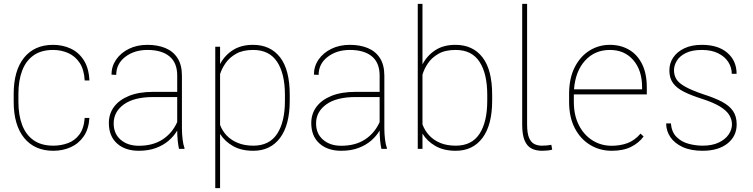

<svg xmlns="http://www.w3.org/2000/svg" viewBox="-20 -770 3895 993"><path d="M418 -160.2H442.4Q439 -103 413.3 -65.4Q387.7 -27.8 346.4 -9Q305.2 9.8 255.9 9.8Q158.7 9.8 104.7 -56.9Q50.8 -123.5 50.8 -244.1V-284.2Q50.8 -405.3 104.5 -471.7Q158.2 -538.1 254.9 -538.1Q303.7 -538.1 345.5 -518.8Q387.2 -499.5 413.3 -458.7Q439.5 -418 442.4 -354H418Q415 -410.2 392.1 -444.8Q369.1 -479.5 332.8 -495.6Q296.4 -511.7 254.9 -511.7Q193.4 -511.7 153.6 -483.6Q113.8 -455.6 94.5 -404.3Q75.2 -353 75.2 -284.2V-244.1Q75.2 -174.8 94.5 -123.8Q113.8 -72.8 153.8 -44.7Q193.8 -16.6 255.9 -16.6Q295.4 -16.6 331.3 -29.8Q367.2 -43 390.6 -74.5Q414.1 -106 418 -160.2Z M920.9 -106.4Q920.9 -78.1 924.3 -49.8Q927.7 -21.5 934.1 -4.4V0H905.8Q897 -40.5 896.5 -94.7Q879.9 -66.4 852.5 -42.7Q825.2 -19 786.6 -4.6Q748 9.8 697.8 9.8Q627.4 9.8 585.2 -28.1Q543 -65.9 543 -133.8Q543 -181.2 569.6 -217.3Q596.2 -253.4 647.5 -274.2Q698.7 -294.9 771.5 -294.9H896.5V-379.4Q896.5 -445.3 856.4 -478.5Q816.4 -511.7 742.7 -511.7Q674.3 -511.7 627.7 -475.8Q581.1 -439.9 581.1 -382.8L556.6 -383.8Q556.6 -426.8 580.6 -461.7Q604.5 -496.6 646.5 -517.3Q688.5 -538.1 742.7 -538.1Q794.9 -538.1 835.2 -521.5Q875.5 -504.9 898.2 -469.5Q920.9 -434.1 920.9 -378.4ZM697.8 -16.1Q771 -16.1 821 -48.8Q871.1 -81.5 896.5 -138.7V-268.1H772.9Q673.3 -268.1 620.6 -230Q567.9 -191.9 567.9 -131.8Q567.9 -78.6 604 -47.4Q640.1 -16.1 697.8 -16.1Z M1288.6 -538.1Q1378.4 -538.1 1428.5 -473.6Q1478.5 -409.2 1478.5 -279.3V-249.5Q1478.5 -124 1428.7 -57.1Q1378.9 9.8 1290 9.8Q1228 9.8 1185.1 -14.6Q1142.1 -39.1 1118.2 -77.6V203.1H1093.3V-528.3H1118.2V-438.5Q1142.1 -483.9 1184.8 -511Q1227.5 -538.1 1288.6 -538.1ZM1453.6 -249.5V-279.3Q1453.6 -389.2 1413.1 -450.4Q1372.6 -511.7 1289.6 -511.7Q1236.3 -511.7 1201.9 -492.4Q1167.5 -473.1 1147.5 -444.6Q1127.4 -416 1118.2 -386.7V-124Q1129.9 -92.8 1152.8 -68.8Q1175.8 -44.9 1210.2 -30.8Q1244.6 -16.6 1290.5 -16.6Q1373 -16.6 1413.3 -77.9Q1453.6 -139.2 1453.6 -249.5Z M1967.8 -106.4Q1967.8 -78.1 1971.2 -49.8Q1974.6 -21.5 1981 -4.4V0H1952.6Q1943.8 -40.5 1943.4 -94.7Q1926.8 -66.4 1899.4 -42.7Q1872.1 -19 1833.5 -4.6Q1794.9 9.8 1744.6 9.8Q1674.3 9.8 1632.1 -28.1Q1589.8 -65.9 1589.8 -133.8Q1589.8 -181.2 1616.5 -217.3Q1643.1 -253.4 1694.3 -274.2Q1745.6 -294.9 1818.4 -294.9H1943.4V-379.4Q1943.4 -445.3 1903.3 -478.5Q1863.3 -511.7 1789.6 -511.7Q1721.2 -511.7 1674.6 -475.8Q1627.9 -439.9 1627.9 -382.8L1603.5 -383.8Q1603.5 -426.8 1627.4 -461.7Q1651.4 -496.6 1693.4 -517.3Q1735.4 -538.1 1789.6 -538.1Q1841.8 -538.1 1882.1 -521.5Q1922.4 -504.9 1945.1 -469.5Q1967.8 -434.1 1967.8 -378.4ZM1744.6 -16.1Q1817.9 -16.1 1867.9 -48.8Q1918 -81.5 1943.4 -138.7V-268.1H1819.8Q1720.2 -268.1 1667.5 -230Q1614.7 -191.9 1614.7 -131.8Q1614.7 -78.6 1650.9 -47.4Q1687 -16.1 1744.6 -16.1Z M2335.4 -538.1Q2425.3 -538.1 2475.3 -473.6Q2525.4 -409.2 2525.4 -279.3V-249.5Q2525.4 -124 2475.6 -57.1Q2425.8 9.8 2336.9 9.8Q2274.9 9.8 2231.7 -15.1Q2188.5 -40 2165 -79.1V0H2140.6V-750H2165V-437Q2189 -482.9 2231.4 -510.5Q2273.9 -538.1 2335.4 -538.1ZM2500 -249.5V-279.3Q2500 -389.2 2460 -450.4Q2419.9 -511.7 2336.9 -511.7Q2282.2 -511.7 2247.8 -491.9Q2213.4 -472.2 2193.6 -443.1Q2173.8 -414.1 2165 -383.8V-126.5Q2176.8 -94.7 2199.5 -70.1Q2222.2 -45.4 2256.3 -31Q2290.5 -16.6 2337.4 -16.6Q2419.9 -16.6 2460 -77.9Q2500 -139.2 2500 -249.5Z M2706.1 -750V-126.5Q2706.1 -80.1 2716.6 -56.4Q2727.1 -32.7 2744.4 -24.7Q2761.7 -16.6 2781.7 -16.6Q2810.5 -16.6 2831.5 -21L2835.9 3.9Q2825.2 7.3 2809.3 8.5Q2793.5 9.8 2783.7 9.8Q2751.5 9.8 2728.5 -2.2Q2705.6 -14.2 2693.1 -43.9Q2680.7 -73.7 2680.7 -126.5V-750Z M3325.2 -281.7H2947.8V-243.2Q2947.8 -174.3 2973.6 -123.3Q2999.5 -72.3 3043.9 -44.2Q3088.4 -16.1 3143.6 -16.1Q3187 -16.1 3224.4 -29.5Q3261.7 -43 3293 -79.1L3308.6 -64Q3284.2 -30.8 3243.9 -10.5Q3203.6 9.8 3143.6 9.8Q3082.5 9.8 3032.5 -20.3Q2982.4 -50.3 2952.9 -106.9Q2923.3 -163.6 2923.3 -243.2V-284.2Q2923.3 -364.7 2951.9 -421.4Q2980.5 -478 3028.3 -508.1Q3076.2 -538.1 3134.3 -538.1Q3189.9 -538.1 3233.2 -512.9Q3276.4 -487.8 3300.8 -438.7Q3325.2 -389.6 3325.2 -317.4ZM3134.3 -511.7Q3056.2 -511.7 3006.1 -456.8Q2956.1 -401.9 2948.7 -308.1H3300.8V-319.3Q3300.8 -406.2 3255.4 -459Q3210 -511.7 3134.3 -511.7Z M3610.8 -258.8Q3555.2 -276.4 3517.6 -295.2Q3480 -314 3460.9 -340.1Q3441.9 -366.2 3441.9 -405.8Q3441.9 -442.9 3461.9 -472.7Q3481.9 -502.4 3519.5 -520.3Q3557.1 -538.1 3609.9 -538.1Q3694.3 -538.1 3741.9 -496.8Q3789.6 -455.6 3789.6 -388.2H3764.6Q3764.6 -420.9 3746.8 -449Q3729 -477.1 3694.3 -494.4Q3659.7 -511.7 3609.9 -511.7Q3559.1 -511.7 3527.1 -495.8Q3495.1 -480 3480.5 -455.8Q3465.8 -431.6 3465.8 -406.7Q3465.8 -381.8 3477.5 -361.6Q3489.3 -341.3 3522.7 -322.3Q3556.2 -303.2 3619.6 -281.7Q3676.3 -263.7 3714.1 -243.7Q3752 -223.6 3771 -196Q3790 -168.5 3790 -126.5Q3790 -65.4 3742.4 -27.8Q3694.8 9.8 3613.8 9.8Q3552.7 9.8 3510.7 -9.5Q3468.8 -28.8 3447 -61Q3425.3 -93.3 3425.3 -131.8H3449.7Q3453.6 -86.9 3478.8 -61.8Q3503.9 -36.6 3540.5 -26.6Q3577.1 -16.6 3613.8 -16.6Q3663.1 -16.6 3697 -32.7Q3731 -48.8 3748.3 -74.2Q3765.6 -99.6 3765.6 -127Q3765.6 -150.9 3752.4 -173.8Q3739.3 -196.8 3705.3 -218Q3671.4 -239.3 3610.8 -258.8Z"/></svg>

Font: Robert Sans Thin
Style: Regular
Weight: 100
Designer: Christian Robertson (extended by Adam Twardoch)
Foundry: Google
Version: Version 12.135;April 2, 2019;FontCreator 11.5.0.2425 64-bit;